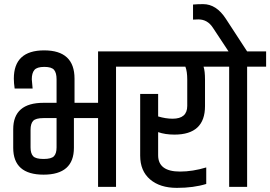

<svg xmlns="http://www.w3.org/2000/svg" viewBox="-20 -905 1309 930"><path d="M254 -407V-521Q254 -552 242 -566.5Q230 -581 194.5 -581Q159 -581 146.5 -566Q134 -551 134 -521L138 -476H51Q47 -503 47 -524Q47 -661 194 -661Q341 -661 341 -524V-407H455V-656H634V-582H542V0H455V-333H338V-189Q338 -59 191 -59Q44 -59 44 -189V-279Q44 -407 191 -407ZM254 -191V-333H191Q153 -333 140.5 -319.5Q128 -306 128 -276V-191Q128 -162 140.5 -148.5Q153 -135 191 -135Q229 -135 241.5 -148.5Q254 -162 254 -191Z M887 -519Q887 -559 878 -582H576V-656H1056V-582H966Q973 -561 973 -519V-391Q973 -253 825 -253Q780 -253 746 -265V-153Q746 -74 852 -74Q913 -74 979 -94V-14Q918 5 836.5 5Q755 5 707 -36Q659 -77 659 -151V-450H746V-341Q783 -330 816 -330Q887 -330 887 -392Z M1269 -656V-582H1177V0H1090V-582H998V-656H1087L1011 -771Q985 -811 941 -811Q924 -811 915 -810V-883Q937 -885 964 -885Q1028 -885 1074 -814L1177 -656Z"/></svg>

Font: Khand Medium
Style: Regular
Weight: 500
Designer: Devanagari: Sanchit Sawaria, Jyotish Sonowal; Latin: Satya Rajpurohit
Foundry: Indian Type Foundry
Version: Version 1.100;PS 1.0;hotconv 1.0.78;makeotf.lib2.5.61930; tt